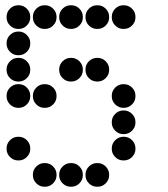

<svg xmlns="http://www.w3.org/2000/svg" viewBox="-20 -715 640 730"><path d="M49 -695Q31 -695 18 -682Q5 -669 5 -651V-649Q5 -631 18 -618Q31 -605 49 -605H51Q69 -605 82 -618Q95 -631 95 -649V-651Q95 -669 82 -682Q69 -695 51 -695ZM149 -695Q131 -695 118 -682Q105 -669 105 -651V-649Q105 -631 118 -618Q131 -605 149 -605H151Q169 -605 182 -618Q195 -631 195 -649V-651Q195 -669 182 -682Q169 -695 151 -695ZM249 -695Q231 -695 218 -682Q205 -669 205 -651V-649Q205 -631 218 -618Q231 -605 249 -605H251Q269 -605 282 -618Q295 -631 295 -649V-651Q295 -669 282 -682Q269 -695 251 -695ZM349 -695Q331 -695 318 -682Q305 -669 305 -651V-649Q305 -631 318 -618Q331 -605 349 -605H351Q369 -605 382 -618Q395 -631 395 -649V-651Q395 -669 382 -682Q369 -695 351 -695ZM449 -695Q431 -695 418 -682Q405 -669 405 -651V-649Q405 -631 418 -618Q431 -605 449 -605H451Q469 -605 482 -618Q495 -631 495 -649V-651Q495 -669 482 -682Q469 -695 451 -695ZM49 -595Q31 -595 18 -582Q5 -569 5 -551V-549Q5 -531 18 -518Q31 -505 49 -505H51Q69 -505 82 -518Q95 -531 95 -549V-551Q95 -569 82 -582Q69 -595 51 -595ZM49 -495Q31 -495 18 -482Q5 -469 5 -451V-449Q5 -431 18 -418Q31 -405 49 -405H51Q69 -405 82 -418Q95 -431 95 -449V-451Q95 -469 82 -482Q69 -495 51 -495ZM249 -495Q231 -495 218 -482Q205 -469 205 -451V-449Q205 -431 218 -418Q231 -405 249 -405H251Q269 -405 282 -418Q295 -431 295 -449V-451Q295 -469 282 -482Q269 -495 251 -495ZM349 -495Q331 -495 318 -482Q305 -469 305 -451V-449Q305 -431 318 -418Q331 -405 349 -405H351Q369 -405 382 -418Q395 -431 395 -449V-451Q395 -469 382 -482Q369 -495 351 -495ZM49 -395Q31 -395 18 -382Q5 -369 5 -351V-349Q5 -331 18 -318Q31 -305 49 -305H51Q69 -305 82 -318Q95 -331 95 -349V-351Q95 -369 82 -382Q69 -395 51 -395ZM149 -395Q131 -395 118 -382Q105 -369 105 -351V-349Q105 -331 118 -318Q131 -305 149 -305H151Q169 -305 182 -318Q195 -331 195 -349V-351Q195 -369 182 -382Q169 -395 151 -395ZM449 -395Q431 -395 418 -382Q405 -369 405 -351V-349Q405 -331 418 -318Q431 -305 449 -305H451Q469 -305 482 -318Q495 -331 495 -349V-351Q495 -369 482 -382Q469 -395 451 -395ZM449 -295Q431 -295 418 -282Q405 -269 405 -251V-249Q405 -231 418 -218Q431 -205 449 -205H451Q469 -205 482 -218Q495 -231 495 -249V-251Q495 -269 482 -282Q469 -295 451 -295ZM49 -195Q31 -195 18 -182Q5 -169 5 -151V-149Q5 -131 18 -118Q31 -105 49 -105H51Q69 -105 82 -118Q95 -131 95 -149V-151Q95 -169 82 -182Q69 -195 51 -195ZM449 -195Q431 -195 418 -182Q405 -169 405 -151V-149Q405 -131 418 -118Q431 -105 449 -105H451Q469 -105 482 -118Q495 -131 495 -149V-151Q495 -169 482 -182Q469 -195 451 -195ZM149 -95Q131 -95 118 -82Q105 -69 105 -51V-49Q105 -31 118 -18Q131 -5 149 -5H151Q169 -5 182 -18Q195 -31 195 -49V-51Q195 -69 182 -82Q169 -95 151 -95ZM249 -95Q231 -95 218 -82Q205 -69 205 -51V-49Q205 -31 218 -18Q231 -5 249 -5H251Q269 -5 282 -18Q295 -31 295 -49V-51Q295 -69 282 -82Q269 -95 251 -95ZM349 -95Q331 -95 318 -82Q305 -69 305 -51V-49Q305 -31 318 -18Q331 -5 349 -5H351Q369 -5 382 -18Q395 -31 395 -49V-51Q395 -69 382 -82Q369 -95 351 -95Z"/></svg>

Font: Doto Black Rounded Black
Style: Regular
Weight: 900
Monospace: yes
Version: Version 1.000